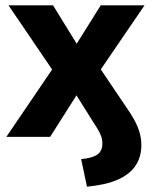

<svg xmlns="http://www.w3.org/2000/svg" viewBox="-20 -516 577 724"><path d="M308 188 286 84Q329 80 347.5 66.5Q366 53 366 25Q366 10 361 -3.5Q356 -17 347 -31.5Q338 -46 327 -63L253 -181H284L169 0H4L201 -290L203 -215L12 -496H180L284 -327H254L360 -496H525L334 -216L336 -290L454 -115Q473 -88 486 -64.5Q499 -41 506 -17.5Q513 6 513 32Q513 75 491.5 108Q470 141 425 161Q380 181 308 188Z"/></svg>

Font: Nunito Sans 10pt SemiCondensed ExtraBold
Style: Regular
Weight: 800
Width: 4
Designer: Vernon Adams
Foundry: Vernon Adams
Version: Version 3.101;gftools[0.9.27]